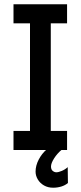

<svg xmlns="http://www.w3.org/2000/svg" viewBox="-20 -700 377 896"><path d="M43 0V-89H120V-591H43V-680H293V-591H217V-89H293V0ZM228 176Q204 176 185.5 165.5Q167 155 156.5 137.5Q146 120 146 101Q146 73 160.5 45Q175 17 198 -3H270Q247 16 232.5 39Q218 62 218 77Q218 91 226 97.5Q234 104 243 104Q253 104 268.5 97.5Q284 91 296 80L297 154Q284 165 266 170.5Q248 176 228 176Z"/></svg>

Font: Teachers Medium
Style: Regular
Weight: 500
Designer: Alfredo Marco Pradil, Chank Diesel
Version: Version 1.001